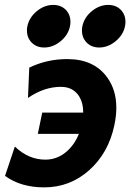

<svg xmlns="http://www.w3.org/2000/svg" viewBox="-20 -769 544 801"><path d="M427.7 -210.4H137.7L156.2 -299.3H446.3ZM164.1 12.7Q66.9 12.7 1 -35.2L42 -157.7Q98.6 -103 169.4 -103Q224.1 -103 265.6 -143.8Q307.1 -184.6 321.3 -251.5Q327.1 -278.3 327.1 -301.3Q327.1 -338.9 311 -365.7Q286.1 -406.7 233.9 -406.7Q164.1 -406.7 96.7 -360.4L102.1 -486.8Q175.3 -522.5 260.7 -522.5Q372.6 -522.5 427.7 -445.3Q465.3 -393.1 465.3 -319.8Q465.3 -285.2 457 -246.1Q432.6 -130.9 352.3 -59.1Q272 12.7 164.1 12.7ZM394 -570.8Q357.4 -570.8 336.4 -597.2Q321.8 -615.2 321.8 -642.6Q321.8 -650.9 323.7 -659.7Q331.5 -696.8 363.3 -722.7Q395 -748.5 431.6 -748.5Q467.8 -748.5 488.8 -722.7Q503.4 -704.1 503.4 -678.2Q503.4 -668.9 501.5 -659.7Q494.1 -623 462.2 -596.9Q430.2 -570.8 394 -570.8ZM164.6 -570.8Q127.9 -570.8 106.9 -597.2Q92.3 -615.2 92.3 -642.6Q92.3 -650.9 94.2 -659.7Q102.1 -696.8 133.8 -722.7Q165.5 -748.5 202.1 -748.5Q238.3 -748.5 259.3 -722.7Q273.9 -704.1 273.9 -678.2Q273.9 -668.9 272 -659.7Q264.6 -623 232.7 -596.9Q200.7 -570.8 164.6 -570.8Z"/></svg>

Font: Cadman
Style: Bold Italic
Weight: 700
Italic angle: -12°
Designer: Paul James MIller
Foundry: High-Logic / Made with FontCreator
Version: Version 2.114;March 28, 2021;FontCreator 13.0.0.2683 64-bit